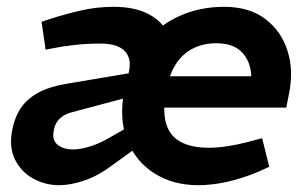

<svg xmlns="http://www.w3.org/2000/svg" viewBox="-20 -536 902 564"><path d="M154 8Q113 8 77.5 -11.5Q42 -31 24 -67.5Q6 -104 16 -155Q24 -194 42.5 -220.5Q61 -247 94 -264.5Q127 -282 176 -290L378 -324L363 -252L190 -206Q175 -202 164 -194.5Q153 -187 146.5 -176.5Q140 -166 138 -152Q132 -125 149 -111Q166 -97 195 -97Q215 -97 242 -105Q269 -113 297 -129L355 -162L381 -102L306 -48Q269 -20 228.5 -6Q188 8 154 8ZM341 -237 359 -327Q367 -365 346 -386.5Q325 -408 275 -408Q235 -408 199.5 -404Q164 -400 134 -394L114 -390L102 -472L129 -481Q173 -495 219 -505.5Q265 -516 314 -516Q377 -516 418.5 -493.5Q460 -471 477 -430.5Q494 -390 484 -337L465 -237ZM562 8Q489 8 434 -26.5Q379 -61 354 -123.5Q329 -186 345 -270Q361 -352 403 -406.5Q445 -461 506 -488.5Q567 -516 638 -516Q712 -516 759 -480.5Q806 -445 824.5 -387Q843 -329 829 -261L821 -220H417L435 -312H757L715 -273Q726 -332 700.5 -370.5Q675 -409 616 -409Q577 -409 546.5 -393.5Q516 -378 496.5 -347.5Q477 -317 468 -271Q457 -210 468 -173Q479 -136 511 -119Q543 -102 593 -102Q619 -102 648.5 -106.5Q678 -111 708 -119L750 -130L771 -46L735 -30Q689 -11 645.5 -1.5Q602 8 562 8Z"/></svg>

Font: REM Medium
Style: Italic
Weight: 500
Italic angle: -11°
Designer: Octavio Pardo
Foundry: Ashler Design
Version: Version 1.005;gftools[0.9.28]